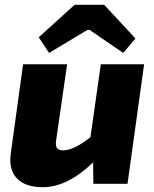

<svg xmlns="http://www.w3.org/2000/svg" viewBox="-20 -764 641 798"><path d="M184 -544 141 -609 290 -744H413L543 -604L492 -544L352 -640H344ZM579 -497 510 0H368L367 -89Q260 14 158 14Q84 14 49.5 -23.5Q15 -61 25 -128L76 -497H259L213 -179Q210 -157 217.5 -148Q225 -139 242 -139Q287 -139 356 -194L399 -497Z"/></svg>

Font: Ezarion Extra Bold
Style: Italic
Weight: 800
Italic angle: -8°
Designer: Natanael Gama
Version: Version 1.001;PS 001.001;hotconv 1.0.70;makeotf.lib2.5.58329